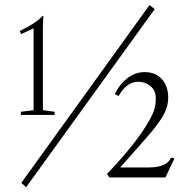

<svg xmlns="http://www.w3.org/2000/svg" viewBox="-20 -719 780 778"><path d="M85.9 39.6 66.4 22 585.9 -698.7 606.9 -682.1ZM64.5 -253.4V-266.1L116.2 -272.5V-604.5L65.4 -580.6L60.1 -593.3Q128.4 -626.5 153.3 -655.3L155.8 -653.8Q153.8 -627 153.8 -603V-272.5L201.2 -266.1V-253.4ZM423.3 0 413.6 -14.2Q553.7 -160.2 599.6 -259.8Q611.3 -286.1 611.3 -320.3Q611.3 -352.5 589.8 -370.1Q568.4 -387.7 540.5 -387.7Q493.2 -387.7 460.4 -329.6L444.8 -337.9Q464.8 -377.9 496.3 -402.3Q527.8 -426.8 565.9 -426.8Q611.3 -426.8 636.5 -397.7Q661.6 -368.7 661.6 -323.7Q661.6 -284.7 639.4 -247.6Q617.2 -210.4 572.8 -160.2L467.3 -40.5H583.5Q656.2 -40.5 673.3 -80.6L687 -77.1L650.4 0Z"/></svg>

Font: Elstob ExtraLight
Style: Regular
Weight: 200
Designer: Peter S. Baker
Version: Version 1.015